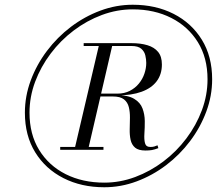

<svg xmlns="http://www.w3.org/2000/svg" viewBox="-20 -780 915 810"><path d="M420 10Q323.5 10 247.8 -28.5Q172 -67 128.5 -137.5Q85 -208 85 -304.5Q85 -374.5 109.8 -441Q134.5 -507.5 178 -565.2Q221.5 -623 279.2 -666.8Q337 -710.5 403.5 -735.2Q470 -760 540 -760Q637 -760 712.5 -721.5Q788 -683 831.5 -612.5Q875 -542 875 -445.5Q875 -375.5 850.2 -309Q825.5 -242.5 782 -184.8Q738.5 -127 680.8 -83.2Q623 -39.5 556.5 -14.8Q490 10 420 10ZM234 -148V-160H416.5V-148ZM294 -148 399.5 -598H456L351.5 -148ZM594 -145Q564 -145 549.8 -157.2Q535.5 -169.5 531 -190Q526.5 -210.5 527.2 -234.8Q528 -259 528.2 -283.2Q528.5 -307.5 523.5 -328Q518.5 -348.5 503 -360.8Q487.5 -373 456 -373H387V-379H468Q519.5 -379 545.8 -363.2Q572 -347.5 581.2 -322.5Q590.5 -297.5 590.8 -269.5Q591 -241.5 589.2 -216.5Q587.5 -191.5 591.8 -175.8Q596 -160 614.5 -160Q624 -160 631 -162Q638 -164 644.5 -167L648 -155Q632 -149 621 -147Q610 -145 594 -145ZM420 -9.5Q486.5 -9.5 550.2 -33.2Q614 -57 669.2 -98.8Q724.5 -140.5 766.2 -196Q808 -251.5 831.8 -315.2Q855.5 -379 855.5 -445.5Q855.5 -536 814.8 -602Q774 -668 702.8 -704.2Q631.5 -740.5 540 -740.5Q473.5 -740.5 409.8 -716.8Q346 -693 290.8 -651.2Q235.5 -609.5 193.8 -554Q152 -498.5 128.2 -435Q104.5 -371.5 104.5 -304.5Q104.5 -213.5 145.2 -147.2Q186 -81 257.2 -45.2Q328.5 -9.5 420 -9.5ZM387 -377.5V-385H474.5Q505 -385 527.8 -396.8Q550.5 -408.5 566 -427.5Q581.5 -446.5 589.2 -469.2Q597 -492 597 -514.5Q597 -529 593.2 -545.8Q589.5 -562.5 576.2 -574.2Q563 -586 534 -586H333V-598H534Q573.5 -598 602.2 -589.2Q631 -580.5 647 -561Q663 -541.5 663 -508Q663 -466.5 641 -437.2Q619 -408 577 -392.8Q535 -377.5 474.5 -377.5Z"/></svg>

Font: Bodoni Moda SC 11pt
Style: Italic
Weight: 400
Italic angle: -13°
Version: Version 2.005